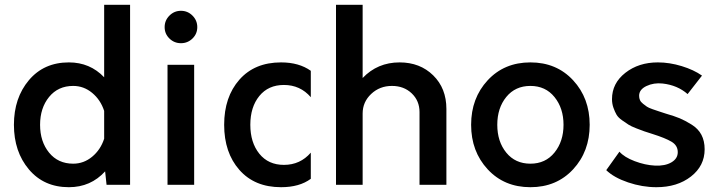

<svg xmlns="http://www.w3.org/2000/svg" viewBox="-20 -770 2991 800"><path d="M414 -750H522V0H424L418 -56Q358 10 267 10Q163 10 100.5 -64Q38 -138 38 -250Q38 -362 100.5 -436Q163 -510 267 -510Q355 -510 414 -448ZM285 -88Q329 -88 364 -117Q399 -146 414 -192V-308Q399 -354 364 -383Q329 -412 285 -412Q222 -412 184.5 -366Q147 -320 147 -250Q147 -180 184.5 -134Q222 -88 285 -88Z M782 -609.5Q762 -590 734 -590Q706 -590 686 -609.5Q666 -629 666 -657Q666 -685 686 -705Q706 -725 734 -725Q762 -725 782 -705Q802 -685 802 -657Q802 -629 782 -609.5ZM678 0V-500H789V0Z M1151 10Q1041 10 977.5 -62Q914 -134 914 -250Q914 -366 977.5 -438Q1041 -510 1151 -510Q1226 -510 1275 -475V-365Q1231 -416 1163 -416Q1098 -416 1060.5 -370Q1023 -324 1023 -250Q1023 -176 1060.5 -129.5Q1098 -83 1163 -83Q1231 -83 1275 -134V-25Q1228 10 1151 10Z M1645 -510Q1730 -510 1785 -456Q1840 -402 1840 -316V0H1728V-303Q1728 -350 1695.5 -381Q1663 -412 1613 -412Q1562 -412 1526.5 -378.5Q1491 -345 1491 -297V0H1380V-750H1491V-445Q1553 -510 1645 -510Z M2368 -64.5Q2299 10 2190 10Q2081 10 2012 -64.5Q1943 -139 1943 -250Q1943 -361 2012 -435.5Q2081 -510 2190 -510Q2299 -510 2368 -435.5Q2437 -361 2437 -250Q2437 -139 2368 -64.5ZM2089.5 -134Q2127 -88 2190 -88Q2253 -88 2290.5 -134.5Q2328 -181 2328 -250Q2328 -319 2290.5 -365.5Q2253 -412 2190 -412Q2127 -412 2089.5 -366Q2052 -320 2052 -250Q2052 -180 2089.5 -134Z M2715 10Q2656 10 2597 -10Q2538 -30 2506 -61L2561 -138Q2581 -115 2624.5 -98.5Q2668 -82 2709 -80Q2751 -78 2777.5 -93.5Q2804 -109 2804 -136Q2804 -164 2778 -179.5Q2752 -195 2698 -212Q2673 -220 2664 -223Q2655 -226 2632 -235Q2609 -244 2599 -250.5Q2589 -257 2572.5 -268.5Q2556 -280 2549 -292Q2542 -304 2536 -321Q2530 -338 2530 -357Q2530 -423 2585.5 -466.5Q2641 -510 2721 -510Q2770 -510 2820.5 -494.5Q2871 -479 2905 -455L2845 -378Q2803 -415 2741 -422Q2704 -426 2673.5 -411.5Q2643 -397 2643 -371Q2643 -361 2646.5 -353Q2650 -345 2659.5 -337.5Q2669 -330 2675.5 -325.5Q2682 -321 2699 -315Q2716 -309 2724 -306.5Q2732 -304 2753 -297Q2791 -286 2812.5 -277Q2834 -268 2861.5 -251Q2889 -234 2902.5 -208.5Q2916 -183 2916 -148Q2916 -79 2859 -34.5Q2802 10 2715 10Z"/></svg>

Font: Orkney Medium
Style: Regular
Weight: 500
Designer: Samuel Oakes and Alfredo Marco Pradil
Foundry: Alfredo Marco Pradil
Version: 1.0; ttfautohint (v1.5)